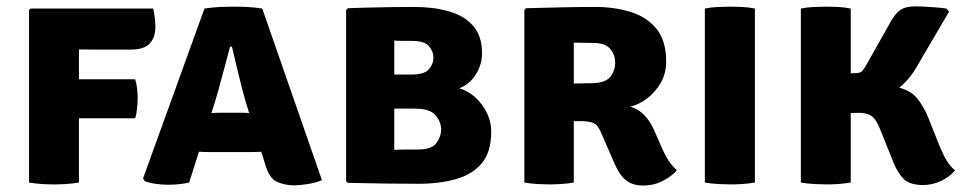

<svg xmlns="http://www.w3.org/2000/svg" viewBox="-20 -578 3060 608"><path d="M230 0Q209.5 3.5 188.2 4.8Q167 6 151 6Q135 6 113.8 4.8Q92.5 3.5 72 0V-546.5L77.5 -551H465Q468.5 -537.5 470.2 -520.5Q472 -503.5 472 -493Q472 -459 454 -440Q436 -421 394 -421H287.5Q272.5 -421 258.2 -421.2Q244 -421.5 230 -421.5Q230 -411 230 -400.2Q230 -389.5 230 -379V-327Q236 -327 241.5 -327H408Q412.5 -314 414.2 -296.8Q416 -279.5 416 -267.5Q416 -254 414.2 -235.5Q412.5 -217 408 -203.5H241.5Q236 -203.5 230 -203.5Z M640.5 -96.5Q632.5 -96.5 625 -96.8Q617.5 -97 610 -97.5L579 0Q564.5 3.5 547.5 5.2Q530.5 7 512 7Q492 7 471.8 4Q451.5 1 438.5 -4.5L433 -13L627.5 -551Q653.5 -555 677.8 -556Q702 -557 722 -557Q740.5 -557 762 -556Q783.5 -555 810.5 -551L999.5 -7.5Q982 0.5 955 4.8Q928 9 911.5 9Q884 9 858.5 -1.5Q833 -12 820 -57L807.5 -97.5Q799.5 -97 792 -96.8Q784.5 -96.5 776 -96.5ZM660.5 -254.5 649.5 -220Q657 -220.5 664.5 -220.8Q672 -221 680 -221H742.5Q750 -221 756.2 -220.8Q762.5 -220.5 769 -220L758.5 -254Q747 -293.5 735.5 -342Q724 -390.5 714.5 -430H708.5Q698 -392 685.2 -343Q672.5 -294 660.5 -254.5Z M1081.5 -552Q1107.5 -553 1144.2 -554Q1181 -555 1220 -555.5Q1259 -556 1291.5 -556Q1353 -556 1401.8 -542Q1450.5 -528 1478.5 -495.8Q1506.5 -463.5 1506.5 -409.5Q1506.5 -374.5 1487.2 -343Q1468 -311.5 1434.5 -298.5Q1477.5 -285 1506.5 -245.8Q1535.5 -206.5 1535.5 -161Q1535.5 -97 1505.8 -61.2Q1476 -25.5 1423.8 -10.8Q1371.5 4 1304.5 4Q1253 4 1197.5 3.2Q1142 2.5 1081.5 1L1076 -4V-546ZM1284.5 -448.5Q1275 -448.5 1259 -448.5Q1243 -448.5 1228.5 -449.5V-342H1283.5Q1323.5 -342 1338 -358.5Q1352.5 -375 1352.5 -395.5Q1352.5 -415.5 1338.2 -432Q1324 -448.5 1284.5 -448.5ZM1228.5 -103.5Q1248.5 -104.5 1267.5 -104.5Q1286.5 -104.5 1302 -104.5Q1347.5 -104.5 1362.2 -125.2Q1377 -146 1377 -168Q1377 -192 1359.2 -213Q1341.5 -234 1294 -234H1228.5Z M2089.5 -383.5Q2089.5 -345 2072 -315Q2054.5 -285 2028.2 -265.5Q2002 -246 1976 -240.5Q2003 -231.5 2020.8 -213Q2038.5 -194.5 2051.5 -165.5L2077.5 -106Q2086.5 -85.5 2098 -68.2Q2109.5 -51 2123.5 -39Q2109 -21 2080 -5.8Q2051 9.5 2017 9.5Q1983.5 9.5 1962.8 -6.8Q1942 -23 1926.5 -59L1882.5 -160Q1872 -184.5 1856.5 -189.5Q1841 -194.5 1816.5 -194.5H1797V0Q1777 3.5 1755.8 4.8Q1734.5 6 1719.5 6Q1705.5 6 1682.5 4.8Q1659.5 3.5 1640.5 0V-546L1646 -552Q1706.5 -553.5 1759.8 -554.8Q1813 -556 1866 -556Q1926 -556 1977 -540.2Q2028 -524.5 2058.8 -486.8Q2089.5 -449 2089.5 -383.5ZM1797 -443V-313.5Q1814.5 -314 1829.2 -314.2Q1844 -314.5 1851 -314.5Q1896 -314.5 1912 -334Q1928 -353.5 1928 -379.5Q1928 -405 1912 -423.5Q1896 -442 1858.5 -442Q1840.5 -442 1827.5 -442.5Q1814.5 -443 1797 -443Z M2212 -551Q2231 -555 2255 -556Q2279 -557 2293 -557Q2308 -557 2329.2 -556Q2350.5 -555 2370.5 -551V0Q2350.5 3.5 2329.2 4.8Q2308 6 2293 6Q2279 6 2255 4.8Q2231 3.5 2212 0Z M2516 -551Q2535 -555 2559 -556Q2583 -557 2597 -557Q2612 -557 2633 -556Q2654 -555 2674 -551V-346H2681Q2702 -346 2708.2 -351.2Q2714.5 -356.5 2724 -373.5L2799 -506.5Q2812.5 -532 2829 -545Q2845.5 -558 2881.5 -558Q2889.5 -558 2907.2 -557Q2925 -556 2944.2 -554.5Q2963.5 -553 2976.5 -551L2985.5 -541.5L2884.5 -369Q2858.5 -324 2827.5 -300.5Q2865.5 -290 2884.2 -266.8Q2903 -243.5 2917.5 -210.5L2952.5 -122.5Q2968 -84.5 2978.8 -67.8Q2989.5 -51 3004 -38.5Q2988.5 -18.5 2959.8 -5Q2931 8.5 2900.5 8Q2860 7 2841.5 -11.5Q2823 -30 2809.5 -63L2767.5 -167.5Q2756.5 -196 2743.8 -207.5Q2731 -219 2707.5 -220.5Q2697 -221 2674 -220V0Q2654 3.5 2633 4.8Q2612 6 2597 6Q2583 6 2559 4.8Q2535 3.5 2516 0Z"/></svg>

Font: Signika SC
Style: Bold
Weight: 700
Designer: Anna Giedryś
Foundry: Anna Giedryś
Version: Version 2.000; ttfautohint (v1.8.3) -l 8 -r 50 -G 200 -x 9 -